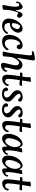

<svg xmlns="http://www.w3.org/2000/svg" viewBox="1698 -2448 787 4224"><g transform="rotate(90 2092.0 -335.5)"><path d="M297.4 -436.5Q323.7 -436.5 347.2 -416.3Q370.6 -396 370.6 -368.2Q370.6 -350.6 357.7 -333.5Q344.7 -316.4 328.1 -316.4Q311.5 -316.4 300.5 -323.7Q289.6 -331.1 282.5 -338.1Q275.4 -345.2 269 -345.2Q260.3 -345.2 251.7 -326.4Q243.2 -307.6 227.5 -259.8Q195.3 -157.7 195.3 -36.6Q195.3 -3.4 168 -2.4Q160.6 -1.5 141.4 1.5Q122.1 4.4 113.3 4.9Q103 5.4 95.9 -0.2Q88.9 -5.9 88.9 -14.6Q88.9 -22 98.6 -65.7Q108.4 -109.4 117.9 -170.7Q127.4 -231.9 127.4 -281.7Q127.4 -364.7 83.5 -365.2Q69.3 -365.2 58.8 -357.4Q48.3 -349.6 47.9 -338.9Q47.4 -332.5 47.9 -325Q48.3 -317.4 48.3 -312.5Q47.9 -295.4 30.3 -295.4Q13.7 -296.9 13.7 -315.9Q13.7 -332.5 21.7 -353.5Q29.8 -374.5 46.4 -390.1Q70.3 -412.1 95.5 -426.8Q120.6 -441.4 134.8 -441.4Q156.2 -441.4 175.3 -410.6Q181.2 -401.9 185.5 -390.6Q189.9 -379.4 192.4 -367.2Q194.8 -355 196.3 -345.9Q197.8 -336.9 199 -325.7Q200.2 -314.5 200.7 -312.5Q203.6 -294.4 211.9 -294.4Q217.3 -294.4 223.1 -311.5Q231 -338.9 237.1 -356.7Q243.2 -374.5 252.4 -395Q261.7 -415.5 272.9 -426Q284.2 -436.5 297.4 -436.5Z M614.7 -439Q644 -439 664.1 -420.9Q698.2 -390.1 698.2 -337.9Q698.2 -311.5 681.6 -277.3Q665 -243.2 641.1 -219.2Q582.5 -161.6 515.1 -161.6Q495.1 -161.6 489.3 -158.9Q483.4 -156.2 483.4 -145Q483.4 -121.6 490.7 -97.9Q498 -74.2 512.2 -59.6Q532.2 -37.6 577.6 -37.6Q651.9 -37.6 681.2 -96.7Q686.5 -107.9 690.7 -112.1Q694.8 -116.2 700.2 -116.2Q707.5 -116.2 715.3 -111.3Q723.6 -106 723.6 -95.7Q723.6 -74.2 689.9 -44.4Q628.9 12.7 542 12.7Q503.4 12.7 469.2 -2Q435.1 -16.6 411.6 -48.3Q388.2 -80.1 388.2 -123.5Q388.2 -200.2 415.5 -265.1Q446.8 -341.8 499 -390.4Q551.3 -439 614.7 -439ZM495.6 -210.9Q509.3 -201.7 532.2 -201.7Q553.2 -201.7 572.8 -221.7Q592.3 -241.7 605.5 -274.4Q619.1 -311 619.1 -325.7Q619.1 -351.6 592.3 -370.6Q576.2 -382.3 560.1 -382.3Q544.9 -382.3 533 -368.9Q521 -355.5 509.8 -330.1Q488.3 -278.3 488.3 -228Q488.3 -219.7 489.3 -217Q490.2 -214.4 495.6 -210.9Z M976.1 -439.5Q1013.7 -439.5 1037.6 -419.9Q1061.5 -400.4 1061.5 -366.7Q1061.5 -345.2 1048.3 -327.4Q1035.2 -309.6 1014.6 -309.6Q990.2 -309.6 978.3 -321.5Q966.3 -333.5 964.4 -350.6Q961.4 -382.8 941.9 -382.8Q923.8 -382.8 904.3 -363.3Q884.8 -343.8 869.6 -311.5Q843.3 -256.3 843.3 -160.2Q843.3 -112.3 866.2 -80.3Q889.2 -48.3 934.1 -48.3Q968.3 -48.3 997.6 -65.4Q1026.9 -82.5 1043 -111.3Q1053.2 -130.9 1063 -130.9Q1071.8 -130.9 1078.1 -123.5Q1084.5 -116.2 1084.5 -107.4Q1084.5 -91.8 1070.1 -71.5Q1055.7 -51.3 1031.7 -32.2Q1007.8 -13.2 971.2 -0.2Q934.6 12.7 895.5 12.7Q823.7 12.7 784.7 -28.6Q745.6 -69.8 745.6 -143.1Q745.6 -204.6 770.3 -266.8Q794.9 -329.1 835.4 -371.6Q866.7 -403.3 904.1 -421.4Q941.4 -439.5 976.1 -439.5Z M1149.9 -200.7 1189.5 -514.2Q1198.2 -570.3 1197 -600.1Q1195.8 -629.9 1189.7 -638.7Q1183.6 -647.5 1168.9 -647.9Q1160.2 -648.4 1146.7 -644.8Q1133.3 -641.1 1124.5 -641.1Q1116.7 -641.6 1111.1 -646.2Q1105.5 -650.9 1105.5 -658.7Q1105.5 -671.9 1118.2 -679.2Q1130.9 -686.5 1156.7 -692.9Q1239.7 -710.9 1283.2 -709Q1295.9 -708 1303.2 -700.2Q1310.5 -692.4 1310.5 -680.7Q1310.5 -669.9 1298.1 -595Q1285.6 -520 1271.7 -438.7Q1257.8 -357.4 1255.9 -343.3Q1254.9 -335.9 1256.1 -329.8Q1257.3 -323.7 1260.7 -323.7Q1267.6 -323.7 1278.8 -344.7Q1301.8 -383.3 1335.2 -409.7Q1368.7 -436 1403.3 -436Q1417 -436 1430.7 -433.1Q1444.3 -430.2 1460 -421.6Q1475.6 -413.1 1487.3 -400.1Q1499 -387.2 1506.8 -365.2Q1514.6 -343.3 1514.6 -315.4Q1514.6 -287.6 1489.5 -189.7Q1464.4 -91.8 1464.4 -57.1Q1464.4 -47.4 1468.8 -41Q1473.1 -34.7 1480 -33.7Q1490.7 -33.2 1505.1 -47.4Q1519.5 -61.5 1523.9 -79.6Q1529.3 -102.1 1540 -102.1Q1546.4 -101.6 1552.7 -92Q1559.1 -82.5 1559.1 -72.3Q1559.1 -58.1 1547.6 -39.1Q1536.1 -20 1514.6 -2.4Q1467.3 37.6 1414.1 37.6Q1391.6 37.6 1377 24.7Q1362.3 11.7 1362.3 -12.2Q1362.3 -38.1 1375.7 -88.9Q1389.2 -139.6 1402.8 -198.2Q1416.5 -256.8 1416.5 -301.3Q1416.5 -322.8 1400.6 -342Q1384.8 -361.3 1360.4 -361.3Q1331.1 -361.3 1296.6 -318.8Q1262.2 -276.4 1244.6 -221.7Q1234.4 -190.4 1230 -153.6Q1225.6 -116.7 1219.7 -27.3Q1218.8 -14.6 1215.1 -9.5Q1211.4 -4.4 1200.7 -3.4Q1181.2 1 1162.1 1Q1138.7 1 1132.3 0Q1121.6 -0.5 1117.7 -3.7Q1113.8 -6.8 1113.8 -14.2Q1113.8 -24.9 1118.9 -43Q1124 -61 1133.3 -102.3Q1142.6 -143.6 1149.9 -200.7Z M1714.4 -123.5Q1714.4 -54.7 1767.1 -54.7Q1785.6 -54.7 1799.3 -63.5Q1812 -72.8 1822.3 -89.4Q1832.5 -106 1833.5 -118.7Q1835 -136.7 1843.3 -136.7Q1854.5 -136.7 1862.3 -127.2Q1870.1 -117.7 1870.1 -109.9Q1870.1 -86.9 1853 -62.5Q1835.9 -38.1 1814 -22.9Q1767.1 9.8 1705.6 9.8Q1668 9.8 1645.8 -20Q1623.5 -49.8 1623.5 -96.7Q1623.5 -134.8 1630.9 -201.7Q1638.2 -268.6 1645.8 -319.8Q1653.3 -371.1 1653.3 -371.6Q1653.3 -379.9 1647.5 -380.4Q1633.3 -381.8 1604.5 -381.8Q1598.6 -381.8 1593.5 -381.6Q1588.4 -381.3 1586.9 -381.1Q1585.4 -380.9 1582 -381.3Q1575.2 -381.8 1575.2 -394.5Q1575.2 -416 1584.5 -430.2Q1587.9 -435.5 1601.1 -435.5Q1608.9 -435.5 1622.6 -435.1Q1636.2 -434.6 1646.5 -434.1Q1656.7 -433.6 1658.2 -433.6Q1661.1 -433.6 1662.6 -435.3Q1664.1 -437 1664.6 -438.2Q1665 -439.5 1666 -443.8Q1677.7 -516.1 1679.2 -557.6Q1679.7 -568.4 1676.5 -582.5Q1673.3 -596.7 1673.8 -600.6Q1675.3 -606.4 1681.2 -610.1Q1687 -613.8 1704.6 -615.7Q1752.4 -621.6 1762.2 -621.6Q1780.8 -621.6 1780.8 -608.4Q1780.8 -606.4 1779.3 -599.9Q1777.8 -593.3 1774.9 -581.1Q1772 -568.8 1770 -557.6Q1751 -453.6 1751 -438Q1751 -430.2 1753.2 -428.2Q1755.4 -426.3 1763.7 -425.8Q1802.2 -424.3 1825.2 -425.3Q1840.3 -426.3 1847.7 -428.5Q1855 -430.7 1856.4 -430.7Q1867.7 -430.7 1867.7 -417Q1867.7 -411.1 1864.3 -399.4Q1861.8 -391.1 1857.4 -382.8Q1853 -373.5 1848.9 -370.8Q1844.7 -368.2 1835.9 -368.2Q1823.7 -368.2 1794.2 -372.6Q1764.6 -377 1753.4 -377Q1746.1 -377 1743.7 -374.3Q1741.2 -371.6 1740.2 -363.3Q1714.4 -199.2 1714.4 -123.5Z M1982.9 -77.1Q1982.9 -74.7 1982.7 -69.3Q1982.4 -64 1982.9 -60.5Q1983.4 -48.3 2002.7 -38.6Q2022 -28.8 2043.5 -28.8Q2085.9 -28.8 2106.2 -46.6Q2126.5 -64.5 2126.5 -91.3Q2126.5 -109.9 2114 -129.4Q2101.6 -148.9 2088.1 -160.9Q2074.7 -172.9 2052.2 -189.9Q2006.8 -225.6 1985.8 -254.6Q1964.8 -283.7 1964.8 -319.3Q1964.8 -374 2007.8 -407Q2050.8 -439.9 2121.6 -439.9Q2163.1 -439.9 2189.2 -422.9Q2215.3 -405.8 2215.3 -378.4Q2215.3 -361.3 2204.3 -351.6Q2193.4 -341.8 2181.2 -341.8Q2168.9 -341.8 2161.1 -347.4Q2153.3 -353 2142.6 -366.7Q2130.4 -382.3 2118.9 -388.7Q2107.4 -395 2091.8 -395Q2066.9 -395 2054.7 -384Q2042.5 -373 2042.5 -355.5Q2042.5 -338.9 2057.9 -317.9Q2073.2 -296.9 2110.8 -262.2Q2123 -251 2143.3 -233.6Q2163.6 -216.3 2173.1 -207Q2182.6 -197.8 2194.1 -183.3Q2205.6 -168.9 2210.2 -153.8Q2214.8 -138.7 2214.8 -119.6Q2214.8 -65.4 2168.5 -25.6Q2122.1 14.2 2046.9 14.2Q1983.4 14.2 1951.7 -5.9Q1905.8 -34.7 1905.8 -75.2Q1905.8 -94.7 1918 -107.2Q1930.2 -119.6 1945.8 -119.6Q1960.9 -119.6 1971.7 -108.4Q1982.4 -97.2 1982.9 -77.1Z M2329.6 -77.1Q2329.6 -74.7 2329.3 -69.3Q2329.1 -64 2329.6 -60.5Q2330.1 -48.3 2349.4 -38.6Q2368.7 -28.8 2390.1 -28.8Q2432.6 -28.8 2452.9 -46.6Q2473.1 -64.5 2473.1 -91.3Q2473.1 -109.9 2460.7 -129.4Q2448.2 -148.9 2434.8 -160.9Q2421.4 -172.9 2398.9 -189.9Q2353.5 -225.6 2332.5 -254.6Q2311.5 -283.7 2311.5 -319.3Q2311.5 -374 2354.5 -407Q2397.5 -439.9 2468.3 -439.9Q2509.8 -439.9 2535.9 -422.9Q2562 -405.8 2562 -378.4Q2562 -361.3 2551 -351.6Q2540 -341.8 2527.8 -341.8Q2515.6 -341.8 2507.8 -347.4Q2500 -353 2489.3 -366.7Q2477.1 -382.3 2465.6 -388.7Q2454.1 -395 2438.5 -395Q2413.6 -395 2401.4 -384Q2389.2 -373 2389.2 -355.5Q2389.2 -338.9 2404.5 -317.9Q2419.9 -296.9 2457.5 -262.2Q2469.7 -251 2490 -233.6Q2510.3 -216.3 2519.8 -207Q2529.3 -197.8 2540.8 -183.3Q2552.2 -168.9 2556.9 -153.8Q2561.5 -138.7 2561.5 -119.6Q2561.5 -65.4 2515.1 -25.6Q2468.8 14.2 2393.6 14.2Q2330.1 14.2 2298.3 -5.9Q2252.4 -34.7 2252.4 -75.2Q2252.4 -94.7 2264.6 -107.2Q2276.9 -119.6 2292.5 -119.6Q2307.6 -119.6 2318.4 -108.4Q2329.1 -97.2 2329.6 -77.1Z M2731.4 -123.5Q2731.4 -54.7 2784.2 -54.7Q2802.7 -54.7 2816.4 -63.5Q2829.1 -72.8 2839.4 -89.4Q2849.6 -106 2850.6 -118.7Q2852.1 -136.7 2860.4 -136.7Q2871.6 -136.7 2879.4 -127.2Q2887.2 -117.7 2887.2 -109.9Q2887.2 -86.9 2870.1 -62.5Q2853 -38.1 2831.1 -22.9Q2784.2 9.8 2722.7 9.8Q2685.1 9.8 2662.8 -20Q2640.6 -49.8 2640.6 -96.7Q2640.6 -134.8 2647.9 -201.7Q2655.3 -268.6 2662.8 -319.8Q2670.4 -371.1 2670.4 -371.6Q2670.4 -379.9 2664.6 -380.4Q2650.4 -381.8 2621.6 -381.8Q2615.7 -381.8 2610.6 -381.6Q2605.5 -381.3 2604 -381.1Q2602.5 -380.9 2599.1 -381.3Q2592.3 -381.8 2592.3 -394.5Q2592.3 -416 2601.6 -430.2Q2605 -435.5 2618.2 -435.5Q2626 -435.5 2639.6 -435.1Q2653.3 -434.6 2663.6 -434.1Q2673.8 -433.6 2675.3 -433.6Q2678.2 -433.6 2679.7 -435.3Q2681.2 -437 2681.6 -438.2Q2682.1 -439.5 2683.1 -443.8Q2694.8 -516.1 2696.3 -557.6Q2696.8 -568.4 2693.6 -582.5Q2690.4 -596.7 2690.9 -600.6Q2692.4 -606.4 2698.2 -610.1Q2704.1 -613.8 2721.7 -615.7Q2769.5 -621.6 2779.3 -621.6Q2797.9 -621.6 2797.9 -608.4Q2797.9 -606.4 2796.4 -599.9Q2794.9 -593.3 2792 -581.1Q2789.1 -568.8 2787.1 -557.6Q2768.1 -453.6 2768.1 -438Q2768.1 -430.2 2770.3 -428.2Q2772.5 -426.3 2780.8 -425.8Q2819.3 -424.3 2842.3 -425.3Q2857.4 -426.3 2864.7 -428.5Q2872.1 -430.7 2873.5 -430.7Q2884.8 -430.7 2884.8 -417Q2884.8 -411.1 2881.3 -399.4Q2878.9 -391.1 2874.5 -382.8Q2870.1 -373.5 2866 -370.8Q2861.8 -368.2 2853 -368.2Q2840.8 -368.2 2811.3 -372.6Q2781.7 -377 2770.5 -377Q2763.2 -377 2760.7 -374.3Q2758.3 -371.6 2757.3 -363.3Q2731.4 -199.2 2731.4 -123.5Z M3384.8 -98.1Q3384.8 -65.9 3336.7 -27.1Q3288.6 11.7 3247.6 11.7Q3204.6 11.7 3204.6 -45.9Q3204.6 -53.7 3204.8 -69.3Q3205.1 -85 3205.1 -88.9Q3204.1 -100.1 3198.7 -100.1Q3196.8 -100.1 3195.1 -98.1Q3193.4 -96.2 3190.7 -92.5Q3188 -88.9 3186 -86.4Q3175.3 -72.3 3161.9 -58.3Q3148.4 -44.4 3127.9 -27.1Q3107.4 -9.8 3082.3 1.2Q3057.1 12.2 3033.2 12.2Q2979.5 12.2 2951.4 -21.5Q2923.3 -55.2 2923.3 -119.6Q2923.3 -187.5 2945.1 -248.8Q2966.8 -310.1 3000.2 -350.8Q3033.7 -391.6 3074 -415.5Q3114.3 -439.5 3151.9 -439.5Q3160.6 -439.5 3169.4 -435.8Q3178.2 -432.1 3183.8 -427.7Q3189.5 -423.3 3196.3 -414.8Q3203.1 -406.2 3206.1 -402.1Q3209 -397.9 3214.1 -388.7Q3219.2 -379.4 3219.7 -378.9Q3225.1 -369.6 3231 -369.6Q3236.8 -369.6 3239.3 -397Q3241.2 -412.1 3245.8 -418.9Q3250.5 -425.8 3259.8 -426.3Q3275.9 -426.8 3294.7 -429.7Q3313.5 -432.6 3317.9 -432.6Q3331.1 -432.6 3331.1 -419.9Q3331.1 -415.5 3330.1 -410.4Q3329.1 -405.3 3328.1 -401.1Q3327.1 -397 3324.7 -387.9Q3322.3 -378.9 3320.3 -371.1Q3308.1 -323.2 3297.1 -245.8Q3286.1 -168.5 3286.1 -119.1Q3286.1 -58.6 3306.6 -57.6Q3322.8 -57.1 3335.7 -71.8Q3348.6 -86.4 3354.5 -111.3Q3356.9 -122.1 3365.2 -121.1Q3371.6 -120.1 3379.4 -112.3Q3384.8 -106.4 3384.8 -98.1ZM3147.5 -394.5Q3118.2 -394.5 3087.6 -350.1Q3057.1 -305.7 3038.3 -243.7Q3019.5 -181.6 3019.5 -129.9Q3019.5 -100.6 3038.3 -78.9Q3057.1 -57.1 3084.5 -57.1Q3114.7 -57.1 3145.8 -91.8Q3176.8 -126.5 3196 -177Q3215.3 -227.5 3215.3 -272.5Q3215.3 -318.4 3197 -356.4Q3178.7 -394.5 3147.5 -394.5Z M3864.3 -98.1Q3864.3 -65.9 3816.2 -27.1Q3768.1 11.7 3727.1 11.7Q3684.1 11.7 3684.1 -45.9Q3684.1 -53.7 3684.3 -69.3Q3684.6 -85 3684.6 -88.9Q3683.6 -100.1 3678.2 -100.1Q3676.3 -100.1 3674.6 -98.1Q3672.9 -96.2 3670.2 -92.5Q3667.5 -88.9 3665.5 -86.4Q3654.8 -72.3 3641.4 -58.3Q3627.9 -44.4 3607.4 -27.1Q3586.9 -9.8 3561.8 1.2Q3536.6 12.2 3512.7 12.2Q3459 12.2 3430.9 -21.5Q3402.8 -55.2 3402.8 -119.6Q3402.8 -187.5 3424.6 -248.8Q3446.3 -310.1 3479.7 -350.8Q3513.2 -391.6 3553.5 -415.5Q3593.8 -439.5 3631.3 -439.5Q3640.1 -439.5 3648.9 -435.8Q3657.7 -432.1 3663.3 -427.7Q3668.9 -423.3 3675.8 -414.8Q3682.6 -406.2 3685.5 -402.1Q3688.5 -397.9 3693.6 -388.7Q3698.7 -379.4 3699.2 -378.9Q3704.6 -369.6 3710.4 -369.6Q3716.3 -369.6 3718.8 -397Q3720.7 -412.1 3725.3 -418.9Q3730 -425.8 3739.3 -426.3Q3755.4 -426.8 3774.2 -429.7Q3793 -432.6 3797.4 -432.6Q3810.5 -432.6 3810.5 -419.9Q3810.5 -415.5 3809.6 -410.4Q3808.6 -405.3 3807.6 -401.1Q3806.6 -397 3804.2 -387.9Q3801.8 -378.9 3799.8 -371.1Q3787.6 -323.2 3776.6 -245.8Q3765.6 -168.5 3765.6 -119.1Q3765.6 -58.6 3786.1 -57.6Q3802.2 -57.1 3815.2 -71.8Q3828.1 -86.4 3834 -111.3Q3836.4 -122.1 3844.7 -121.1Q3851.1 -120.1 3858.9 -112.3Q3864.3 -106.4 3864.3 -98.1ZM3627 -394.5Q3597.7 -394.5 3567.1 -350.1Q3536.6 -305.7 3517.8 -243.7Q3499 -181.6 3499 -129.9Q3499 -100.6 3517.8 -78.9Q3536.6 -57.1 3564 -57.1Q3594.2 -57.1 3625.2 -91.8Q3656.2 -126.5 3675.5 -177Q3694.8 -227.5 3694.8 -272.5Q3694.8 -318.4 3676.5 -356.4Q3658.2 -394.5 3627 -394.5Z M4014.2 -123.5Q4014.2 -54.7 4066.9 -54.7Q4085.4 -54.7 4099.1 -63.5Q4111.8 -72.8 4122.1 -89.4Q4132.3 -106 4133.3 -118.7Q4134.8 -136.7 4143.1 -136.7Q4154.3 -136.7 4162.1 -127.2Q4169.9 -117.7 4169.9 -109.9Q4169.9 -86.9 4152.8 -62.5Q4135.7 -38.1 4113.8 -22.9Q4066.9 9.8 4005.4 9.8Q3967.8 9.8 3945.6 -20Q3923.3 -49.8 3923.3 -96.7Q3923.3 -134.8 3930.7 -201.7Q3938 -268.6 3945.6 -319.8Q3953.1 -371.1 3953.1 -371.6Q3953.1 -379.9 3947.3 -380.4Q3933.1 -381.8 3904.3 -381.8Q3898.4 -381.8 3893.3 -381.6Q3888.2 -381.3 3886.7 -381.1Q3885.3 -380.9 3881.8 -381.3Q3875 -381.8 3875 -394.5Q3875 -416 3884.3 -430.2Q3887.7 -435.5 3900.9 -435.5Q3908.7 -435.5 3922.4 -435.1Q3936 -434.6 3946.3 -434.1Q3956.5 -433.6 3958 -433.6Q3960.9 -433.6 3962.4 -435.3Q3963.9 -437 3964.4 -438.2Q3964.8 -439.5 3965.8 -443.8Q3977.5 -516.1 3979 -557.6Q3979.5 -568.4 3976.3 -582.5Q3973.1 -596.7 3973.6 -600.6Q3975.1 -606.4 3981 -610.1Q3986.8 -613.8 4004.4 -615.7Q4052.2 -621.6 4062 -621.6Q4080.6 -621.6 4080.6 -608.4Q4080.6 -606.4 4079.1 -599.9Q4077.6 -593.3 4074.7 -581.1Q4071.8 -568.8 4069.8 -557.6Q4050.8 -453.6 4050.8 -438Q4050.8 -430.2 4053 -428.2Q4055.2 -426.3 4063.5 -425.8Q4102.1 -424.3 4125 -425.3Q4140.1 -426.3 4147.5 -428.5Q4154.8 -430.7 4156.2 -430.7Q4167.5 -430.7 4167.5 -417Q4167.5 -411.1 4164.1 -399.4Q4161.6 -391.1 4157.2 -382.8Q4152.8 -373.5 4148.7 -370.8Q4144.5 -368.2 4135.7 -368.2Q4123.5 -368.2 4094 -372.6Q4064.5 -377 4053.2 -377Q4045.9 -377 4043.5 -374.3Q4041 -371.6 4040 -363.3Q4014.2 -199.2 4014.2 -123.5Z"/></g></svg>

Font: Cooper* Medium
Style: Italic
Weight: 500
Italic angle: -7°
Designer: Owen Earl
Foundry: indestructible type*
Version: Version 0.001